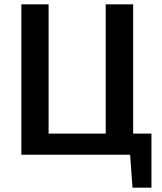

<svg xmlns="http://www.w3.org/2000/svg" viewBox="-20 -710 743 881"><path d="M591 -97H675V151H588L577 0H78V-690H203V-97H465V-690H591Z"/></svg>

Font: Exo 2 Semi Bold
Style: Regular
Weight: 600
Designer: Natanael Gama
Version: Version 1.001;PS 001.001;hotconv 1.0.88;makeotf.lib2.5.64775